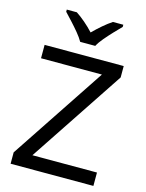

<svg xmlns="http://www.w3.org/2000/svg" viewBox="-137 -1026 846 1109"><g transform="rotate(15 286.0 -472.0)"><path d="M533 0H38V-68L414 -634H50V-714H523V-646L147 -80H533ZM244 -784Q231 -807 209 -833.5Q187 -860 163 -886Q139 -912 121 -931V-944H181Q207 -927 235 -903Q263 -879 288 -852Q315 -879 343 -903Q371 -927 397 -944H459V-931Q440 -912 415.5 -886Q391 -860 368.5 -833.5Q346 -807 334 -784Z"/></g></svg>

Font: Noto Sans Sogdian
Style: Regular
Weight: 400
Designer: Monotype Design Team
Foundry: Monotype Imaging Inc.
Version: Version 2.002; ttfautohint (v1.8.4.7-5d5b)